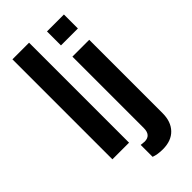

<svg xmlns="http://www.w3.org/2000/svg" viewBox="-299 -873 1100 1100"><g transform="rotate(-45 251.0 -323.0)"><path d="M61 0V-810.1H195.8V0ZM314 -669.9V-783.2H451.2V-669.9ZM306.2 164.1Q264.2 164.1 233.9 152.8V56.2Q260.3 59.1 263.2 59.1Q314.9 59.1 314.9 0V-578.1H451.2V16.1Q451.2 85 413.1 124.5Q375 164.1 306.2 164.1Z"/></g></svg>

Font: Oswald Medium
Style: Regular
Weight: 500
Designer: Vernon Adams
Foundry: Vernon Adams
Version: Version 4.103